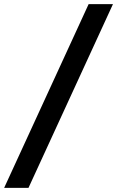

<svg xmlns="http://www.w3.org/2000/svg" viewBox="-59 -795 563 923"><path d="M-39 108 367 -775H484L78 108Z"/></svg>

Font: DM Sans 11pt SemiBold
Style: Italic
Weight: 600
Italic angle: -10°
Version: Version 4.004;gftools[0.9.30]